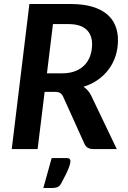

<svg xmlns="http://www.w3.org/2000/svg" viewBox="-20 -743 640 957"><path d="M38.5 0ZM202.5 -285H253C265.3 -285 274.4 -283.1 280.2 -279.2C286.1 -275.4 291 -269.2 295 -260.5L401 -26C408.3 -8.7 423.2 0 445.5 0H562L433 -269.5C423.7 -287.2 411.3 -300.8 396 -310.5C423 -318.8 447.1 -330.5 468.2 -345.5C489.4 -360.5 507.4 -378 522.2 -398C537.1 -418 548.4 -440.2 556.2 -464.8C564.1 -489.2 568 -515.5 568 -543.5C568 -569.8 563.5 -594 554.5 -616C545.5 -638 531.5 -656.9 512.5 -672.8C493.5 -688.6 469.1 -700.9 439.2 -709.8C409.4 -718.6 373.7 -723 332 -723H126.5L38.5 0H167.5ZM244 -623H320C360.3 -623 390.2 -614.2 409.8 -596.5C429.2 -578.8 439 -554.3 439 -523C439 -502.7 436 -483.7 430 -466C424 -448.3 414.8 -432.9 402.5 -419.8C390.2 -406.6 374.6 -396.2 355.8 -388.8C336.9 -381.2 314.5 -377.5 288.5 -377.5H214ZM313 45H237.5L196 194H239.5C250.2 194 259 192.7 266 190C273 187.3 279.2 181.3 284.5 172C293.8 154.7 301.6 139.8 307.8 127.2C313.9 114.8 318.7 104.2 322 95.5C325.3 86.8 327.7 79.7 329 74C330.3 68.3 331 63.7 331 60C331 56.7 329.9 53.3 327.8 50C325.6 46.7 320.7 45 313 45Z"/></svg>

Font: Lato
Style: Bold Italic
Weight: 700
Italic angle: -7°
Designer: Lukasz Dziedzic
Foundry: tyPoland Lukasz Dziedzic
Version: Version 2.007; 2014-02-27